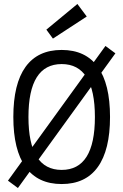

<svg xmlns="http://www.w3.org/2000/svg" viewBox="-20 -913 620 965"><path d="M290 12Q170 12 108.5 -73.5Q47 -159 47 -325Q47 -492 108.5 -577Q170 -662 290 -662Q410 -662 471.5 -577Q533 -492 533 -325Q533 -159 471.5 -73.5Q410 12 290 12ZM290 -59Q457 -59 457 -325Q457 -591 290 -591Q123 -591 123 -325Q123 -59 290 -59ZM70 32 20 -5 510 -682 560 -645ZM246 -719 213 -764 369 -893 416 -830Z"/></svg>

Font: Sometype Mono
Style: Regular
Weight: 400
Monospace: yes
Designer: Ryoichi Tsunekawa
Foundry: Dharma Type
Version: Version 1.000; ttfautohint (v1.8.3)